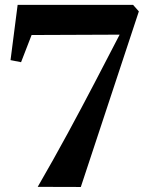

<svg xmlns="http://www.w3.org/2000/svg" viewBox="-20 -763 598 784"><path d="M310 0.5 134 0Q199 -112.5 256.5 -218.5Q314 -324.5 366.5 -425.2Q419 -526 468.5 -621.5L109 -620L66 -509L23 -517.5L52 -743H523.5L547 -716.5Z"/></svg>

Font: Merriweather 120pt
Style: Bold
Weight: 700
Designer: Eben Sorkin
Foundry: Eben Sorkin
Version: Version 2.100